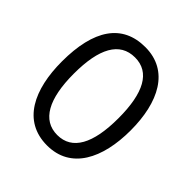

<svg xmlns="http://www.w3.org/2000/svg" viewBox="-197 -864 1013 1013"><g transform="rotate(45 309.5 -357.0)"><path d="M567 -358C567 -568 488 -724 311 -724C139 -724 53 -596 53 -359C53 -151 128 10 311 10C488 10 567 -148 567 -358ZM143 -358C143 -546 197 -647 311 -647C422 -647 476 -547 476 -358C476 -168 421 -67 310 -67C199 -67 143 -170 143 -358Z"/></g></svg>

Font: Noto Sans Devanagari UI Condensed
Style: Regular
Weight: 400
Width: 3
Designer: Jelle Bosma - Monotype Design Team
Foundry: Monotype Imaging Inc.
Version: Version 2.004